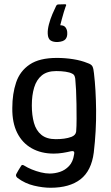

<svg xmlns="http://www.w3.org/2000/svg" viewBox="-20 -751 524 905"><path d="M38 -242Q38 -309 56 -362.5Q74 -416 120 -447Q166 -478 248 -478Q287 -478 325 -472Q363 -466 392 -454Q411 -448 416 -437.5Q421 -427 423 -405Q432 -329 433 -231.5Q434 -134 422 -32Q411 54 359.5 94Q308 134 218 134Q182 134 140 124Q98 114 63 88Q58 84 56 79Q54 74 57 69Q60 63 66.5 52Q73 41 77 35Q81 27 85 26.5Q89 26 95 30Q109 39 129.5 47.5Q150 56 172.5 61.5Q195 67 214 67Q239 67 263 59Q287 51 305.5 31.5Q324 12 329 -22Q329 -24 329.5 -25.5Q330 -27 330 -28Q331 -35 327 -37.5Q323 -40 314 -38Q298 -34 276.5 -30.5Q255 -27 233 -27Q174 -27 129.5 -52Q85 -77 61 -125Q37 -173 38 -242ZM130 -254Q130 -208 140 -172Q150 -136 175 -115.5Q200 -95 243 -95Q263 -95 282 -97.5Q301 -100 317 -106Q337 -114 339 -131Q341 -156 341 -190.5Q341 -225 340.5 -260.5Q340 -296 338.5 -326.5Q337 -357 335 -376Q335 -382 332 -391Q329 -400 320 -404Q309 -410 289 -413Q269 -416 245 -416Q202 -416 177 -395.5Q152 -375 141 -338.5Q130 -302 130 -254ZM205 -592Q204 -611 210.5 -636Q217 -661 227 -684.5Q237 -708 245 -724Q248 -729 253 -730Q261 -730 270.5 -730.5Q280 -731 288 -731Q292 -730 292 -727.5Q292 -725 289 -719Q286 -711 281 -694.5Q276 -678 271.5 -661Q267 -644 264 -632Q282 -632 289.5 -621Q297 -610 297 -596Q298 -577 288.5 -566Q279 -555 253 -553Q232 -552 219 -560Q206 -568 205 -592Z"/></svg>

Font: Glory Medium
Style: Regular
Weight: 500
Designer: Robert Leuschke
Foundry: Robert Leuschke
Version: Version 1.011